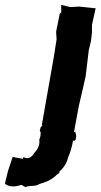

<svg xmlns="http://www.w3.org/2000/svg" viewBox="-94 -552 412 787"><path d="M3 92 -1 99C-18 95 -38 93 -42 91L-61 148L-74 201C-55 217 -27 213 -8 206C3 208 -2 210 11 215C25 206 50 215 68 202C89 196 109 190 133 170C141 159 151 161 150 150C163 141 181 116 184 96C195 71 201 50 206 21C207 30 209 25 216 21L218 9V1L214 -13L209 -9L229 -117L243 -177L257 -239L270 -347L279 -384L283 -419V-450L298 -518L231 -525L194 -523L157 -532V-501L151 -496L136 -422L138 -391L126 -315L77 -37L82 -39L73 -31L69 -16L73 -9L72 0V5L67 21C71 46 55 67 47 74C34 96 20 101 3 92Z"/></svg>

Font: Asimov Print
Style: DIt
Weight: 250
Width: 0
Designer: Google
Version: Version 2.000980: 2014